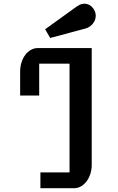

<svg xmlns="http://www.w3.org/2000/svg" viewBox="-20 -994 623 1014"><path d="M193.4 0H371.6C422.4 0 464.4 -55.2 464.4 -123V-740.2H179.7C127.9 -740.2 86.4 -685.5 86.4 -616.2V-489.3H187V-657.7H347.2V-83.5H193.4ZM245.1 -793.5 431.2 -843.3C470.2 -853.5 498 -896.5 480 -936.5C462.4 -975.1 422.4 -986.3 385.7 -960L218.3 -839.4Z"/></svg>

Font: Atomic Age
Style: Regular
Weight: 400
Designer: James Grieshaber
Foundry: James Grieshaber
Version: Version 1.002